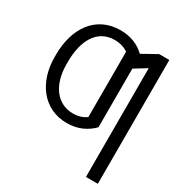

<svg xmlns="http://www.w3.org/2000/svg" viewBox="-177 -678 947 1007"><g transform="rotate(30 296.5 -174.5)"><path d="M561.1 -545.5H499.6L410.9 -496.1C373.9 -532 324.2 -552.9 263.1 -552.9C113.3 -552.9 32.3 -432.5 32.3 -271V-257.1C32.3 -110.1 115.4 10.3 260.3 10.3C326 10.3 377.1 -14.6 415.8 -54V-409.1L489 -454.2V204.5H561.1ZM263.1 -49.4C168 -49.4 105.1 -129.6 105.1 -257.1V-271C105.1 -393.8 152 -493.3 261.4 -493.3C294.4 -493.3 321.4 -484.4 343 -469.5V-73.2C320.7 -58.2 295.1 -49.4 263.1 -49.4Z"/></g></svg>

Font: Karasuma Gothic
Style: Light
Weight: 300
Designer: Rasmus Andersson / Ryoko Nishizuka
Foundry: rsms
Version: Version 1.00